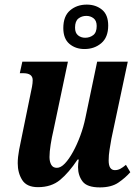

<svg xmlns="http://www.w3.org/2000/svg" viewBox="-20 -804 597 834"><path d="M414 10Q358 10 338.5 -16Q319 -42 319 -78Q319 -92 322 -111H317Q279 -54 241 -22.5Q203 9 145 9Q96 9 76.5 -22Q57 -53 57 -95Q57 -121 63 -153Q69 -185 75 -212L111 -388Q116 -411 119 -427Q122 -443 122 -456Q122 -486 81 -486H66L77 -536H275L212 -237Q205 -208 200 -176Q195 -144 195 -122Q195 -102 202.5 -88.5Q210 -75 227 -75Q244 -75 262 -94Q280 -113 297.5 -145Q315 -177 329 -215Q343 -253 351 -292L402 -536H535L464 -202Q460 -179 456 -154.5Q452 -130 452 -107Q452 -65 479 -65Q492 -65 503 -71Q514 -77 527 -88L546 -56Q525 -32 494.5 -11Q464 10 414 10ZM347 -591Q308 -591 281.5 -613.5Q255 -636 255 -682Q255 -734 284.5 -759Q314 -784 357 -784Q396 -784 423 -762Q450 -740 450 -693Q450 -642 420 -616.5Q390 -591 347 -591ZM350 -640Q370 -640 385 -651.5Q400 -663 400 -691Q400 -714 386.5 -724.5Q373 -735 355 -735Q335 -735 320.5 -723.5Q306 -712 306 -684Q306 -661 319 -650.5Q332 -640 350 -640Z"/></svg>

Font: Noto Serif ExtraCondensed
Style: Bold Italic
Weight: 700
Width: 2
Italic angle: -12°
Designer: Monotype Design Team
Foundry: Monotype Imaging Inc.
Version: Version 2.013; ttfautohint (v1.8.4.7-5d5b)